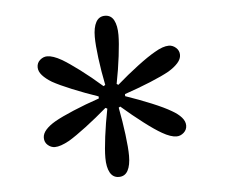

<svg xmlns="http://www.w3.org/2000/svg" viewBox="-44 -891 749 631"><g transform="rotate(-5 331.0 -575.0)"><path d="M323.7 -309.1Q304.2 -309.1 294.4 -326.9Q284.7 -344.7 284.7 -375.5Q284.7 -401.4 290.3 -445.1Q295.9 -488.8 305.2 -536.1L299.3 -539.1Q264.2 -508.8 228.8 -481.9Q193.4 -455.1 170.4 -441.4Q141.1 -425.3 123 -425.3Q109.9 -425.3 99.4 -434.6Q88.9 -443.8 88.9 -458.5Q88.9 -472.2 100.3 -485.1Q111.8 -498 131.3 -509.3Q154.3 -522.5 194.3 -539.3Q234.4 -556.2 280.3 -571.8V-578.6Q235.8 -593.8 195.3 -610.4Q154.8 -627 131.3 -640.1Q111.8 -651.9 100.3 -664.8Q88.9 -677.7 88.9 -691.4Q88.9 -706.1 99.6 -715.3Q110.4 -724.6 123 -724.6Q142.1 -724.6 170.4 -708.5Q192.9 -695.3 227.8 -669.2Q262.7 -643.1 299.3 -610.8L305.2 -614.3Q295.9 -660.2 290.3 -704.1Q284.7 -748 284.7 -774.4Q284.7 -805.7 294.4 -823.2Q304.2 -840.8 323.7 -840.8Q343.8 -840.8 353.3 -823Q362.8 -805.2 362.8 -774.4Q362.8 -748.5 357.4 -705.1Q352.1 -661.6 342.8 -614.3L348.1 -610.8Q383.3 -641.6 418.5 -668.2Q453.6 -694.8 477.1 -708Q504.9 -724.6 524.4 -724.6Q537.1 -724.6 547.9 -715.1Q558.6 -705.6 558.6 -691.4Q558.6 -677.7 547.1 -664.8Q535.6 -651.9 516.1 -640.1Q493.7 -627.4 453.4 -610.8Q413.1 -594.2 367.2 -578.6V-571.8Q411.6 -556.6 452.4 -539.8Q493.2 -522.9 516.1 -509.3Q536.1 -498 547.4 -485.1Q558.6 -472.2 558.6 -458.5Q558.6 -444.3 547.9 -434.8Q537.1 -425.3 524.4 -425.3Q504.9 -425.3 477.1 -441.4Q454.6 -454.1 419.7 -480.7Q384.8 -507.3 348.1 -539.1L342.8 -536.1Q351.6 -490.2 357.2 -446Q362.8 -401.9 362.8 -375.5Q362.8 -344.2 353.3 -326.7Q343.8 -309.1 323.7 -309.1Z"/></g></svg>

Font: Pinar-DS1-FD Medium
Style: Regular
Weight: 500
Designer: Amin Abedi
Version: Version 3.000